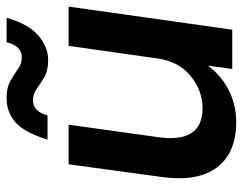

<svg xmlns="http://www.w3.org/2000/svg" viewBox="-97 -627 736 582"><g transform="rotate(-90 271.0 -336.0)"><path d="M192 12Q98 12 54 -47Q10 -106 26 -217L64 -496H184L146 -223Q128 -90 234 -90Q287 -90 331.5 -126Q376 -162 385 -228L423 -496H542L472 0H353L363 -74Q334 -34 289.5 -11Q245 12 192 12ZM380 -558Q348 -558 328.5 -569.5Q309 -581 293 -592.5Q277 -604 258 -604Q224 -604 212 -560H139Q160 -629 190.5 -656.5Q221 -684 265 -684Q297 -684 317 -672.5Q337 -661 353 -649.5Q369 -638 388 -638Q423 -638 434 -684H508Q490 -619 455 -588.5Q420 -558 380 -558Z"/></g></svg>

Font: Host Grotesk SemiBold
Style: Italic
Weight: 600
Italic angle: -8°
Designer: Doğukan Karapınar based on Poppins by Indian Type Foundry, Jonny Pinhorn
Foundry: Element Type
Version: Version 1.001; ttfautohint (v1.8.4.7-5d5b)